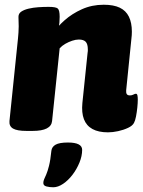

<svg xmlns="http://www.w3.org/2000/svg" viewBox="-20 -551 602 811"><path d="M436 8Q396 8 370.5 -6Q345 -20 334.5 -47.5Q324 -75 328 -116L350 -328Q351 -332 351 -335.5Q351 -339 351 -342Q351 -365 342 -374.5Q333 -384 313 -384Q300 -384 285 -379Q270 -374 256 -366Q242 -358 232 -347L200 -40Q196 2 118 2H92Q52 2 35 -8Q18 -18 20 -40L56 -389Q57 -397 58 -413Q59 -429 59 -440Q59 -450 58.5 -459.5Q58 -469 58 -480Q58 -494 70 -502Q82 -510 101 -514.5Q120 -519 142 -520.5Q164 -522 185 -522Q216 -522 224 -515Q232 -508 232 -480Q232 -456 228 -432.5Q224 -409 217 -397L206 -413Q222 -438 253 -465.5Q284 -493 326 -512Q368 -531 418 -531Q460 -531 486 -518.5Q512 -506 524.5 -480.5Q537 -455 537 -417Q537 -410 536.5 -402.5Q536 -395 535 -387L513 -170Q512 -159 515.5 -153.5Q519 -148 529 -148Q537 -148 543.5 -151.5Q550 -155 554 -155Q559 -155 560.5 -148Q562 -141 562 -130Q562 -116 560 -96.5Q558 -77 554.5 -59Q551 -41 546 -32Q540 -20 521 -11Q502 -2 479 3Q456 8 436 8ZM205 240Q189 240 176 236.5Q163 233 163 222Q163 214 166.5 206Q170 198 175.5 185.5Q181 173 187 149.5Q193 126 197 86Q199 69 215 60Q231 51 267 51Q327 51 327 82Q327 108 315.5 136Q304 164 286 187.5Q268 211 246.5 225.5Q225 240 205 240Z"/></svg>

Font: Asap Black
Style: Italic
Weight: 900
Italic angle: -6°
Designer: Pablo Cosgaya
Foundry: Omnibus-Type
Version: Version 3.001